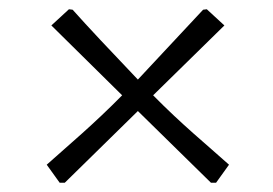

<svg xmlns="http://www.w3.org/2000/svg" viewBox="-20 -445 590 415"><path d="M427 -425 419 -424 278 -273C217 -337 170 -387 137 -424L129 -425L91 -390L244 -239C182 -176 129 -132 81 -89L109 -50H120L278 -205L436 -50H447L475 -89C426 -133 374 -175 311 -239L465 -390Z"/></svg>

Font: Almendra
Style: Regular
Weight: 400
Designer: Ana Sanfelippo
Foundry: Ana Sanfelippo
Version: Version 1.003